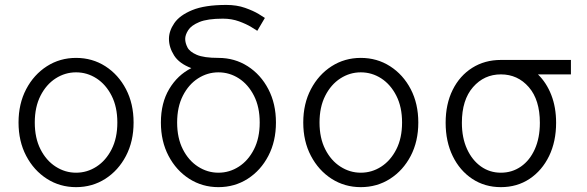

<svg xmlns="http://www.w3.org/2000/svg" viewBox="-20 -751 2382 779"><path d="M55.2 -253.9Q55.2 -330.1 86.2 -389.2Q117.2 -448.2 170.2 -482.2Q223.1 -516.1 288.6 -516.1Q354.5 -516.1 407.5 -482.2Q460.4 -448.2 491.2 -389.2Q522 -330.1 522 -253.9Q522 -177.7 491.2 -118.7Q460.4 -59.6 407.5 -25.6Q354.5 8.3 288.6 8.3Q223.1 8.3 170.2 -25.6Q117.2 -59.6 86.2 -118.7Q55.2 -177.7 55.2 -253.9ZM121.1 -253.9Q121.1 -190.9 144.3 -145.3Q167.5 -99.6 205.8 -75Q244.1 -50.3 288.6 -50.3Q333.5 -50.3 371.6 -75Q409.7 -99.6 432.9 -145.3Q456.1 -190.9 456.1 -253.9Q456.1 -316.9 432.9 -362.5Q409.7 -408.2 371.6 -432.9Q333.5 -457.5 288.6 -457.5Q244.1 -457.5 205.8 -432.9Q167.5 -408.2 144.3 -362.5Q121.1 -316.9 121.1 -253.9Z M632.8 -253.9Q632.8 -333.5 666.7 -390.1Q700.7 -446.8 756.3 -474.6Q707 -493.2 686.3 -526.1Q665.5 -559.1 665.5 -593.3Q665.5 -625.5 687.3 -657.2Q709 -689 760 -710Q811 -731 898.4 -731Q940.9 -731 974.6 -719Q1008.3 -707 1029.3 -694.3Q1050.3 -681.6 1054.7 -678.2L1023.9 -626Q1019.5 -628.9 999.8 -641.1Q980 -653.3 950 -664.3Q919.9 -675.3 884.3 -675.3Q821.8 -675.3 788.8 -661.6Q755.9 -647.9 743.7 -628.7Q731.4 -609.4 731.4 -593.3Q731.4 -576.7 740.5 -558.8Q749.5 -541 778.3 -528.6Q807.1 -516.1 866.2 -516.1Q932.1 -516.1 985.1 -482.2Q1038.1 -448.2 1068.8 -389.2Q1099.6 -330.1 1099.6 -253.9Q1099.6 -177.7 1068.8 -118.7Q1038.1 -59.6 985.1 -25.6Q932.1 8.3 866.2 8.3Q800.8 8.3 747.8 -25.6Q694.8 -59.6 663.8 -118.7Q632.8 -177.7 632.8 -253.9ZM698.7 -253.9Q698.7 -190.9 721.9 -145.3Q745.1 -99.6 783.4 -75Q821.8 -50.3 866.2 -50.3Q911.1 -50.3 949.2 -75Q987.3 -99.6 1010.5 -145.3Q1033.7 -190.9 1033.7 -253.9Q1033.7 -316.9 1010.5 -362.5Q987.3 -408.2 949.2 -432.9Q911.1 -457.5 866.2 -457.5Q821.8 -457.5 783.4 -432.9Q745.1 -408.2 721.9 -362.5Q698.7 -316.9 698.7 -253.9Z M1210.4 -253.9Q1210.4 -330.1 1241.5 -389.2Q1272.5 -448.2 1325.4 -482.2Q1378.4 -516.1 1443.8 -516.1Q1509.8 -516.1 1562.7 -482.2Q1615.7 -448.2 1646.5 -389.2Q1677.2 -330.1 1677.2 -253.9Q1677.2 -177.7 1646.5 -118.7Q1615.7 -59.6 1562.7 -25.6Q1509.8 8.3 1443.8 8.3Q1378.4 8.3 1325.4 -25.6Q1272.5 -59.6 1241.5 -118.7Q1210.4 -177.7 1210.4 -253.9ZM1276.4 -253.9Q1276.4 -190.9 1299.6 -145.3Q1322.8 -99.6 1361.1 -75Q1399.4 -50.3 1443.8 -50.3Q1488.8 -50.3 1526.9 -75Q1564.9 -99.6 1588.1 -145.3Q1611.3 -190.9 1611.3 -253.9Q1611.3 -316.9 1588.1 -362.5Q1564.9 -408.2 1526.9 -432.9Q1488.8 -457.5 1443.8 -457.5Q1399.4 -457.5 1361.1 -432.9Q1322.8 -408.2 1299.6 -362.5Q1276.4 -316.9 1276.4 -253.9Z M1788.1 -252.9Q1788.1 -329.1 1816.7 -386.5Q1845.2 -443.8 1896 -475.8Q1946.8 -507.8 2012.2 -507.8H2296.4V-449.2H2162.6Q2197.3 -415.5 2216.8 -365.5Q2236.3 -315.4 2236.3 -252.9Q2236.3 -176.8 2207.8 -117.9Q2179.2 -59.1 2128.7 -25.4Q2078.1 8.3 2012.2 8.3Q1946.8 8.3 1896 -25.4Q1845.2 -59.1 1816.7 -117.9Q1788.1 -176.8 1788.1 -252.9ZM1854 -252.9Q1854 -191.9 1874.8 -146.5Q1895.5 -101.1 1931.2 -75.7Q1966.8 -50.3 2012.2 -50.3Q2057.6 -50.3 2093.5 -75.2Q2129.4 -100.1 2149.9 -145.8Q2170.4 -191.4 2170.4 -252.9Q2170.4 -345.7 2125.5 -397.5Q2080.6 -449.2 2012.2 -449.2Q1944.3 -449.2 1899.2 -397.5Q1854 -345.7 1854 -252.9Z"/></svg>

Font: Giphurs Light
Style: Regular
Weight: 300
Version: Version 0.920; ttfautohint (v1.8.4.7-5d5b)